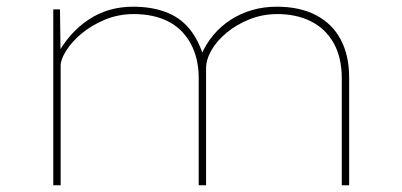

<svg xmlns="http://www.w3.org/2000/svg" viewBox="-20 -553 1199 573"><path d="M139 0V-525H159L161 -377L146 -381Q165 -418 190 -446.5Q215 -475 244.5 -494.5Q274 -514 307 -523.5Q340 -533 377 -533Q431 -533 473.5 -517.5Q516 -502 544.5 -468Q573 -434 589 -380L581 -377L580 -388Q594 -421 616.5 -448Q639 -475 668.5 -494Q698 -513 732.5 -523Q767 -533 806 -533Q875 -533 923.5 -507.5Q972 -482 997 -434.5Q1022 -387 1022 -322V0H1000V-319Q1000 -381 976 -424Q952 -467 908.5 -489Q865 -511 808 -511Q764 -511 725 -495.5Q686 -480 656.5 -455.5Q627 -431 611 -403Q595 -375 595 -349V0H573V-319Q573 -380 548.5 -424Q524 -468 481 -489.5Q438 -511 379 -511Q333 -511 292.5 -494Q252 -477 222.5 -452Q193 -427 177 -401Q161 -375 161 -358V0Z"/></svg>

Font: Lexend Giga Thin
Style: Regular
Weight: 250
Version: Version 1.007